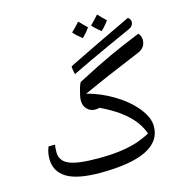

<svg xmlns="http://www.w3.org/2000/svg" viewBox="-133 -1058 1115 1186"><g transform="rotate(-15 424.5 -465.0)"><path d="M372.1 -80.1Q449.2 -80.1 507.6 -87.4Q565.9 -94.7 611.6 -108.2Q657.2 -121.6 709 -148.9Q664.6 -283.7 460.9 -379.9Q450.2 -376 433.1 -376Q402.3 -376 381.6 -397.5Q360.8 -418.9 360.8 -452.1Q360.8 -474.1 372.8 -517.6Q384.8 -561 392.1 -564.9Q532.7 -638.2 609.9 -673.8Q687 -709.5 810.1 -759.8Q819.3 -752 823.7 -739.3Q828.1 -726.6 828.1 -715.3L827.1 -705.1Q821.3 -663.6 777.8 -646Q563 -557.6 403.8 -484.9Q490.2 -463.9 573 -413.8Q655.8 -363.8 705.8 -301.3Q755.9 -238.8 755.9 -183.1Q755.9 -87.4 657 -38.8Q558.1 9.8 361.8 9.8Q215.8 9.8 147.9 -32.2Q80.1 -74.2 80.1 -155.8Q80.1 -196.3 95.2 -231H137.2Q132.8 -216.3 132.8 -183.1Q132.8 -128.4 186.5 -104.2Q240.2 -80.1 372.1 -80.1ZM521 -878.4Q498 -845.2 472.2 -822.3Q434.6 -852.1 418 -873Q439.9 -893.1 471.2 -928.2L497.1 -901.9ZM645 -890.1Q624 -859.9 596.2 -834Q559.1 -863.3 542 -884.3Q567.4 -908.7 595.2 -940.4Q612.3 -921.4 645 -890.1ZM368.2 -620.1Q360.4 -652.8 360.4 -666Q360.4 -671.9 362.3 -672.9Q389.6 -687 542.5 -760.7Q695.3 -834.5 773.9 -871.1Q790.5 -858.9 790.5 -841.3L790 -834Q785.2 -812.5 761.2 -801.8Q572.3 -716.8 489.7 -678Q407.2 -639.2 368.2 -620.1Z"/></g></svg>

Font: Sahl Naskh
Style: Regular
Weight: 400
Designer: Pascal Zoghbi
Version: Version 1.001